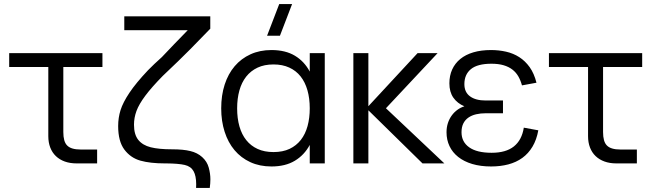

<svg xmlns="http://www.w3.org/2000/svg" viewBox="-20 -800 3201 940"><path d="M25 -540H481.5V-472H290V-153.5Q290 -130.5 294.5 -114Q299 -97.5 309 -87.5Q319 -77.5 335.2 -72.8Q351.5 -68 374.5 -68H455.5V0H355Q323 0 297.2 -9.2Q271.5 -18.5 253.5 -35.8Q235.5 -53 226 -77.8Q216.5 -102.5 216.5 -133.5V-472H25Z M940 120Q940.5 110.5 940.5 102Q940.5 61 927.5 37.8Q914.5 14.5 884.2 7.5Q854 0.5 794.5 0H787Q715.5 0 667.5 -13.5Q619.5 -27 589 -67.5Q558.5 -108 558.5 -183Q558.5 -223.5 570.2 -261Q582 -298.5 613.8 -346Q645.5 -393.5 704.5 -456Q721 -473 735.8 -486.8Q750.5 -500.5 772.5 -520.5Q797 -546.5 832 -583Q867 -619.5 899 -652H588.5V-720H1009.5V-659.5L911 -558.5Q884 -531.5 852 -500.2Q820 -469 777 -428.5Q722.5 -373 691.5 -331.5Q660.5 -290 648.2 -256.8Q636 -223.5 636 -189.5Q636 -141.5 657 -115.2Q678 -89 717.8 -79Q757.5 -69 822 -69Q878 -69 911.5 -60.5Q946 -52.5 970 -30.8Q994 -9 1002 20.8Q1010 50.5 1010 77.5Q1010 97.5 1007 120Z M1350.5 -625H1287.5L1347 -780H1410ZM1570 -540V0H1496.5V-90.5Q1470 -41 1423.5 -13Q1377 15 1309 15Q1251.5 15 1205.8 -6Q1160 -27 1128.2 -64.8Q1096.5 -102.5 1079.8 -154.8Q1063 -207 1063 -269.5Q1063 -333.5 1080 -386Q1097 -438.5 1129 -476Q1161 -513.5 1206.5 -534.2Q1252 -555 1309 -555Q1377.5 -555 1423.8 -527.2Q1470 -499.5 1496.5 -449.5V-540ZM1319 -484.5Q1274 -484.5 1240.8 -468.8Q1207.5 -453 1185.2 -424.8Q1163 -396.5 1152 -357Q1141 -317.5 1141 -269.5Q1141 -221 1152.2 -181.2Q1163.5 -141.5 1185.8 -113.8Q1208 -86 1241.2 -70.8Q1274.5 -55.5 1319 -55.5Q1364.5 -55.5 1397.8 -71.2Q1431 -87 1453 -115.2Q1475 -143.5 1485.8 -183Q1496.5 -222.5 1496.5 -269.5Q1496.5 -318.5 1485.2 -358Q1474 -397.5 1451.8 -425.8Q1429.5 -454 1396.2 -469.2Q1363 -484.5 1319 -484.5Z M1710 -540H1783.5V-280L2024.5 -540H2122.5L1869.5 -270L2155.5 0H2048.5L1783.5 -260V0H1710Z M2384.5 15Q2430 15 2468.8 4.8Q2507.5 -5.5 2537.3 -27Q2567 -48.5 2587 -82Q2607 -115.5 2615.5 -162L2544.5 -175Q2535 -114.5 2496 -83.2Q2457 -52 2387 -52Q2314.5 -52 2277 -78.8Q2239.5 -105.5 2239.5 -152.5Q2239.5 -178 2248.5 -195.8Q2257.5 -213.5 2273.5 -224.5Q2289.5 -235.5 2311 -240.5Q2332.5 -245.5 2357.5 -245.5H2442.5V-308H2357.5Q2309 -308 2281.3 -328.2Q2253.5 -348.5 2253.5 -388Q2253.5 -435.5 2285.8 -461.8Q2318 -488 2386 -488Q2420.5 -488 2445.8 -480.5Q2471 -473 2488.8 -459.2Q2506.5 -445.5 2517.8 -425.8Q2529 -406 2535.5 -382L2606.5 -395Q2595 -440.5 2573.3 -471Q2551.5 -501.5 2522.3 -520.2Q2493 -539 2457.5 -547Q2422 -555 2384 -555Q2335.5 -555 2297.5 -543.8Q2259.5 -532.5 2233.5 -511.2Q2207.6 -490 2193.8 -459.8Q2180.1 -429.5 2180.1 -392Q2180.1 -349.5 2199.6 -321.8Q2219.1 -294 2253.5 -279.5Q2235.5 -274 2219.6 -262.5Q2203.6 -251 2191.6 -234.5Q2179.6 -218 2172.8 -197.2Q2166.1 -176.5 2166.1 -152.5Q2166.1 -115.5 2180.6 -84.8Q2195.1 -54 2223.1 -31.8Q2251 -9.5 2291.8 2.8Q2332.5 15 2384.5 15Z M2667.5 -540H3124V-472H2932.5V-153.5Q2932.5 -130.5 2937 -114Q2941.5 -97.5 2951.5 -87.5Q2961.5 -77.5 2977.8 -72.8Q2994 -68 3017 -68H3098V0H2997.5Q2965.5 0 2939.8 -9.2Q2914 -18.5 2896 -35.8Q2878 -53 2868.5 -77.8Q2859 -102.5 2859 -133.5V-472H2667.5Z"/></svg>

Font: Vela Sans
Style: Regular
Weight: 400
Designer: Principal design: Mikhail Sharanda - project Manrope.
Design modification: Ravid Balaliev
Foundry: Mikhail Sharanda
Version: Version 1.001